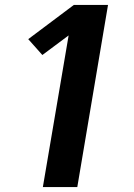

<svg xmlns="http://www.w3.org/2000/svg" viewBox="-20 -755 540 775"><path d="M153 0 257 -612 151 -533 94 -597 278 -735H416L292 0Z"/></svg>

Font: iosevka_custom_sans_ss08 Heavy
Style: Italic
Weight: 900
Italic angle: -10°
Designer: Belleve Invis
Foundry: Belleve Invis
Version: Version 10.3.0; ttfautohint (v1.8.3)